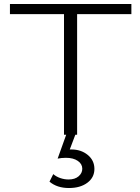

<svg xmlns="http://www.w3.org/2000/svg" viewBox="-20 -678 706 966"><path d="M641 -607H368V0H302V-607H30V-658H641ZM455 172Q455 215 419.5 241.5Q384 268 327 268Q267 268 229 236L248 198Q263 211 283.5 218Q304 225 325 225Q357 225 375.5 209Q394 193 394 171Q394 147 371.5 131.5Q349 116 312 116Q289 116 270 120L313 0H359L331 74H339Q388 74 421.5 101.5Q455 129 455 172Z"/></svg>

Font: Ysabeau Semilight
Style: Regular
Weight: 300
Designer: Christian Thalmann (Catharsis Fonts)
Version: Version 0.003